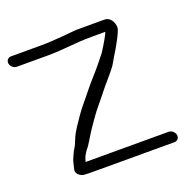

<svg xmlns="http://www.w3.org/2000/svg" viewBox="-160 -785 918 897"><g transform="rotate(-20 299.0 -337.0)"><path d="M139 -595C226.8 -595 274.5 -607 366.2 -607H432.6C425.7 -590.6 409.6 -561.1 382.6 -519.5C369.7 -503.8 358.1 -489.3 346.9 -475.1C327.7 -450.5 280.6 -400.3 260.8 -374.2C241.6 -349.1 205.9 -309.5 187.5 -281.5C166.7 -249.8 142.3 -219.5 128.1 -182.7C120.6 -163.2 114.5 -150.4 111.4 -146.2C101.1 -131.8 100.1 -124.3 93 -110.4C82.7 -90.5 82 -74.6 76.1 -53.1C69.7 -29.5 96.8 -14.7 110.2 -13.1C117.9 -12.1 150 -12 224.1 -12H559.6C574.7 -12 585 -24.5 582.5 -39.5C580 -54.5 565.5 -67 550.5 -67H138C142.3 -84.7 145.7 -95.1 162.5 -119.1C170.9 -128 181 -143.2 194.4 -165.9C218.2 -206.5 230.1 -219.8 254 -255.1C270.9 -280 306.9 -320.1 326.1 -345.7C344 -369.5 391.4 -421.2 408.6 -445.9C434.8 -492.5 470.3 -543 490.5 -595.5C493.9 -604.5 493.1 -615.1 489.8 -626.1C484 -646.1 469.1 -662 448.4 -662H318.3C291.7 -662 262.9 -657.1 242.5 -656C190.6 -652.9 173.2 -650 129.9 -650H-20.7C-35.8 -650 -46.2 -637.5 -43.7 -622.5C-41.2 -607.5 -26.6 -595 -11.6 -595Z"/></g></svg>

Font: MewTooHand
Style: BdWideLta
Weight: 400
Designer: Mew Too, Robert Jablonski
Version: Version 0.77